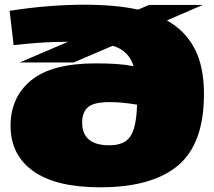

<svg xmlns="http://www.w3.org/2000/svg" viewBox="-20 -788 913 818"><path d="M294 -522H64L270 -610Q238 -610 207.5 -609Q177 -608 137 -605Q97 -602 38 -596L21 -742Q111 -756 191.5 -762Q272 -768 339 -768Q403 -768 460.5 -763Q518 -758 568 -747L615 -767H844L691 -701Q767 -659 808 -583Q849 -507 849 -387Q849 -176 738.5 -83Q628 10 407 10Q218 10 121.5 -59Q25 -128 25 -252Q25 -374 113 -446Q201 -518 388 -518Q437 -518 475 -515.5Q513 -513 549 -506Q529 -573 460 -593ZM330 -266Q330 -169 446 -169Q488 -169 513 -185Q538 -201 550 -238.5Q562 -276 564 -342Q536 -347 505.5 -350Q475 -353 448 -353Q379 -353 354.5 -331Q330 -309 330 -266Z"/></svg>

Font: Georama ExtraExtended Black
Style: Regular
Weight: 900
Width: 8
Designer: Jean-Baptiste Levee
Foundry: Production Type
Version: Version 1.000